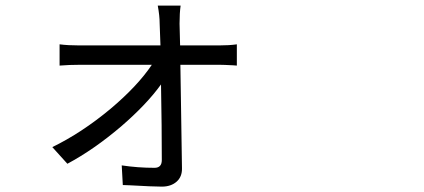

<svg xmlns="http://www.w3.org/2000/svg" viewBox="-20 -617 1540 697"><path d="M567.4 60.5Q536.1 60.5 452.1 55.7Q433.6 54.7 425.8 54.7L421.9 -16.6Q480.5 -7.8 541 -7.8Q567.4 -7.8 567.4 -36.1Q567.4 -155.3 564.5 -310.5Q512.7 -238.3 419.9 -158.2Q321.3 -74.2 224.6 -22.5L169.9 -83Q276.4 -134.8 380.9 -221.7Q479.5 -304.7 531.2 -381.8H270.5Q231.4 -381.8 196.3 -378.9V-456.1Q226.6 -452.1 268.6 -452.1H562.5Q560.5 -504.9 559.6 -531.2Q559.6 -559.6 552.7 -596.7H635.7Q631.8 -569.3 631.8 -531.2L633.8 -452.1H774.4Q812.5 -452.1 839.8 -456.1V-378.9Q835.9 -378.9 827.1 -379.9Q791 -381.8 776.4 -381.8H634.8Q635.7 -344.7 636.7 -261.7Q639.6 -70.3 640.6 -6.8Q641.6 24.4 621.1 42.5Q600.6 60.5 567.4 60.5Z"/></svg>

Font: Bpmf GenYo Gothic R
Style: R
Weight: 400
Foundry: But Ko
Version: Version 1.320